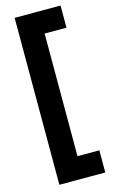

<svg xmlns="http://www.w3.org/2000/svg" viewBox="-137 -801 595 1011"><g transform="rotate(-15 160.5 -295.0)"><path d="M54.2 -750H304.5V-629.2H185.4V39.2H304.5V160H54.2Z"/></g></svg>

Font: TASA Explorer VF
Style: Regular
Weight: 400
Designer: Weizhong Zhang
Foundry: Local Remote
Version: Version 1.000;Glyphs 3.2 (3192)